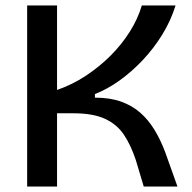

<svg xmlns="http://www.w3.org/2000/svg" viewBox="-20 -680 700 700"><path d="M79 0V-660H188V-352Q243 -371 292.5 -403.5Q342 -436 383 -477Q424 -518 453.5 -565Q483 -612 497 -660H620Q603 -605 572 -554.5Q541 -504 501 -461.5Q461 -419 416.5 -387Q372 -355 326 -337V-324Q381 -324 421.5 -309.5Q462 -295 491.5 -269Q521 -243 543 -207Q565 -171 582 -126L627 0H504L475 -97Q457 -151 432 -188.5Q407 -226 363.5 -246.5Q320 -267 247 -267H188V0Z"/></svg>

Font: Bricolage Grotesque 48pt Condensed ExtraBold Medium
Style: Regular
Weight: 500
Version: Version 1.000;gftools[0.9.30]